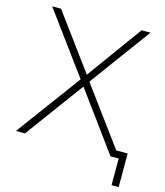

<svg xmlns="http://www.w3.org/2000/svg" viewBox="-124 -799 899 1043"><g transform="rotate(15 325.5 -277.5)"><path d="M24 0 291 -362 39 -705H89L317 -395L542 -705H592L340 -362L578 -39H642V150H602V0H556L316 -328L75 0Z"/></g></svg>

Font: Nunito Sans ExtraLight
Style: Regular
Weight: 200
Designer: Vernon Adams
Foundry: Vernon Adams
Version: Version 3.006; ttfautohint (v1.8.3)